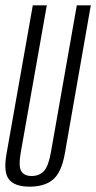

<svg xmlns="http://www.w3.org/2000/svg" viewBox="-31 -695 361 720"><path d="M80 5Q136.5 5 168 -21.8Q199.5 -48.5 212 -118.5L309.5 -675H257L160.5 -127Q151 -72 133.8 -53.5Q116.5 -35 87.5 -35Q59.5 -35 48.5 -53.5Q37.5 -72 47.5 -127L144.5 -675H92L-6.5 -118.5Q-19 -48.5 3 -21.8Q25 5 80 5Z"/></svg>

Font: Anybody ExtraCondensed Light
Style: Italic
Weight: 300
Width: 2
Italic angle: -10°
Version: Version 1.113;gftools[0.9.25]